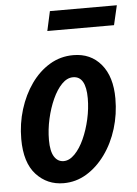

<svg xmlns="http://www.w3.org/2000/svg" viewBox="-52 -753 573 803"><g transform="rotate(-5 234.5 -351.0)"><path d="M183 10Q114 10 68 -40Q22 -90 22 -189Q22 -254 40.5 -313.5Q59 -373 92 -419.5Q125 -466 170 -493Q215 -520 269 -520Q342 -520 385.5 -468Q429 -416 429 -324Q429 -258 410.5 -198Q392 -138 358 -91Q324 -44 279.5 -17Q235 10 183 10ZM191 -82Q215 -82 237.5 -105Q260 -128 277 -165.5Q294 -203 304 -247.5Q314 -292 314 -335Q314 -428 260 -428Q235 -428 213 -405.5Q191 -383 174 -345.5Q157 -308 147 -263.5Q137 -219 137 -175Q137 -128 151.5 -105Q166 -82 191 -82ZM170 -630 188 -712H469L450 -630Z"/></g></svg>

Font: Instrument Sans Condensed SemiBold Italic
Style: Regular
Weight: 600
Width: 3
Italic angle: -13°
Designer: Rodrigo Fuenzalida
Foundry: fragTYPE
Version: Version 1.000; ttfautohint (v1.8.4.7-5d5b);gftools[0.9.28]